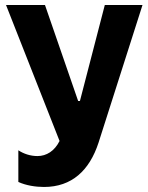

<svg xmlns="http://www.w3.org/2000/svg" viewBox="-20 -540 587 764"><path d="M155 204C266 204 336 138 372 28L547 -520H397L298 -138H291L159 -520H4L217 21C197 61 165 81 129 81C101 81 74 72 53 58V184C83 198 122 204 155 204Z"/></svg>

Font: Fixel Text Bold
Style: Bold
Weight: 700
Width: 4
Designer: AlfaBravo + MacPaw
Foundry: Kyrylo Tkachov, Marchela Mozhyna, Serhii Makarenko, Maria Weinstein, Zakhar Kryvoshyya
Version: Version 1.211